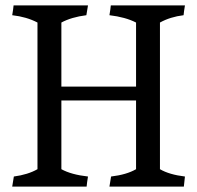

<svg xmlns="http://www.w3.org/2000/svg" viewBox="-20 -687 727 707"><path d="M481 -317H206V-64Q242 -44 304 -37Q300 -13 299 0H25L31 -37Q83 -44 118 -64V-604Q78 -625 25 -631Q29 -655 30 -667H304L298 -631Q243 -624 206 -604V-368H481V-604Q442 -624 383 -631Q387 -655 388 -667H661Q657 -643 656 -631Q607 -625 569 -604V-64Q603 -44 661 -37L657 0H383L389 -37Q447 -44 481 -64Z"/></svg>

Font: Caladea
Style: Regular
Weight: 400
Designer: Carolina Giovagnoli and Andres Torresi
Foundry: Carolina Giovagnoli and Andres Torresi
Version: Version 1.002